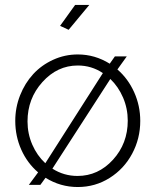

<svg xmlns="http://www.w3.org/2000/svg" viewBox="-20 -750 632 780"><path d="M342.8 -730 258.8 -628.9 224.1 -645 285.2 -730ZM457 -467.8Q500.5 -430.2 525.1 -375.2Q549.8 -320.3 549.8 -258.8Q549.8 -187 516.8 -125.5Q483.9 -64 425.3 -27.1Q366.7 9.8 295.9 9.8Q225.1 9.8 165 -27.8L144 1H97.2L134.8 -49.8Q90.8 -87.4 66.4 -142.1Q42 -196.8 42 -258.8Q42 -313 61.5 -362.5Q81.1 -412.1 114.7 -448.7Q148.4 -485.4 195.8 -507.1Q243.2 -528.8 295.9 -528.8Q365.7 -528.8 425.8 -491.2L446.8 -521H495.1ZM91.8 -256.8Q91.8 -207 111.1 -162.6Q130.4 -118.2 164.1 -86.9L397.9 -453.1Q352.1 -483.9 295.9 -483.9Q212.9 -483.9 152.3 -416.7Q91.8 -349.6 91.8 -256.8ZM294.9 -35.2Q378.9 -35.2 439 -101.1Q499 -167 499 -259.8Q499 -309.1 480 -353.5Q460.9 -397.9 428.2 -429.2L192.9 -64.9Q239.3 -35.2 294.9 -35.2Z"/></svg>

Font: Rawline Light
Style: Regular
Weight: 300
Designer: Matt McInerney, Pablo Impallari, Rodrigo Fuenzalida
Foundry: Matt McInerney, Pablo Impallari, Rodrigo Fuenzalida
Version: Version 4.020;PS 004.020;hotconv 1.0.88;makeotf.lib2.5.64775